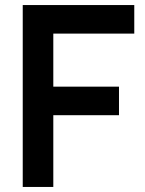

<svg xmlns="http://www.w3.org/2000/svg" viewBox="-20 -740 572 760"><path d="M70 0V-720H511.5V-607H191V-397H451V-284H191V0Z"/></svg>

Font: Vela Sans Bd
Style: Bold
Weight: 700
Designer: Principal design: Mikhail Sharanda - project Manrope.
Design modification: Ravid Balaliev
Foundry: Mikhail Sharanda
Version: Version 1.001